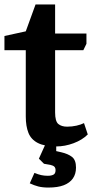

<svg xmlns="http://www.w3.org/2000/svg" viewBox="-24 -650 435 864"><path d="M229 9Q177 9 146.5 -6.5Q116 -22 104 -52Q92 -82 92 -126V-424H-4V-488L92 -509L136 -630H224V-499H365V-453L351 -424H224V-144Q224 -104 238.5 -92Q253 -80 278 -80Q300 -80 320 -84.5Q340 -89 354 -96L371 -45Q346 -20 307 -5.5Q268 9 229 9ZM194 194Q167 194 148 189Q129 184 110 175L131 128Q148 135 161.5 138Q175 141 191 141Q207 141 216.5 136Q226 131 226 116Q226 106 221 100.5Q216 95 203 92L174 87L151 64L180 0H229V30L251 35Q282 42 300 56Q318 70 318 104Q318 133 304 153Q290 173 263 183.5Q236 194 194 194Z"/></svg>

Font: Faustina
Style: Bold
Weight: 700
Designer: Alfonso Garcia
Foundry: http://www.omnibus-type.com
Version: Version 1.200